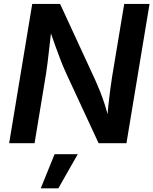

<svg xmlns="http://www.w3.org/2000/svg" viewBox="-20 -748 801 1003"><path d="M27.8 0 148.4 -727.5H293.9L479 -326.7Q489.3 -304.2 501.7 -273.2Q514.2 -242.2 527.1 -202.4Q540 -162.6 551.3 -113.8H538.6Q541.5 -154.8 546.1 -197.8Q550.8 -240.7 555.9 -279.5Q561 -318.4 565.4 -345.7L628.9 -727.5H761.2L640.6 0H495.1L327.6 -360.8Q312.5 -394 299.3 -427.2Q286.1 -460.4 270.8 -503.4Q255.4 -546.4 233.9 -607.9H250Q243.7 -551.8 238.3 -504.4Q232.9 -457 228.5 -420.7Q224.1 -384.3 220.2 -361.3L160.6 0ZM192.9 235.8 265.1 57.6H386.2L284.7 235.8Z"/></svg>

Font: Inter SemiBold
Style: Italic
Weight: 600
Italic angle: -9.3988°
Designer: Rasmus Andersson
Foundry: rsms
Version: Version 4.001;git-66647c0bb